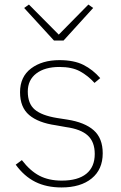

<svg xmlns="http://www.w3.org/2000/svg" viewBox="-20 -810 532 843"><path d="M259 -632H217L86 -775L107 -790L238 -658L368 -790L389 -775ZM49 -87 76 -107Q112 -60 153 -38.5Q194 -17 251 -17Q322 -17 359 -47Q396 -77 396 -134Q396 -187 365.5 -215Q335 -243 270 -252L225 -260Q148 -271 108 -305Q68 -339 68 -405Q68 -473 116.5 -509.5Q165 -546 241 -546Q305 -546 346.5 -525Q388 -504 420 -467L395 -446Q366 -478 331 -497Q296 -516 241 -516Q177 -516 139.5 -487.5Q102 -459 102 -408Q102 -355 132.5 -329Q163 -303 230 -292L275 -285Q352 -273 391.5 -238Q431 -203 431 -137Q431 -66 382.5 -26.5Q334 13 250 13Q184 13 135 -11.5Q86 -36 49 -87Z"/></svg>

Font: IBM Plex Sans JP ExtraLight
Style: Regular
Weight: 200
Designer: Mike Abbink; Paul van der Laan; Pieter van Rosmalen; Wujin Sim; Yejin Wi; Jinhee Kim; Boomi Park; Yona Kim; Kichan Ma
Foundry: Sandoll Inc.
Version: Version 1.001